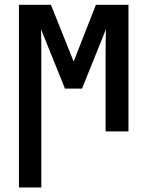

<svg xmlns="http://www.w3.org/2000/svg" viewBox="-20 -562 629 821"><path d="M61 239.7V-541.5H197.8L294.9 -298.8L390.1 -541.5H529.3V0H431.6V-342.8Q431.6 -364.7 431.9 -390.9Q432.1 -417 433.6 -438L330.6 -183.1H257.8L155.3 -437Q156.2 -414.1 156.5 -387Q156.7 -359.9 156.7 -335.4V239.7Z"/></svg>

Font: Open Sans Condensed SemiBold
Style: Regular
Weight: 600
Width: 3
Designer: Monotype Design Team
Foundry: Monotype Imaging Inc.
Version: Version 3.000; ttfautohint (v1.8.4)